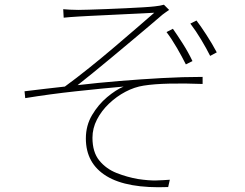

<svg xmlns="http://www.w3.org/2000/svg" viewBox="-20 -768 1040 814"><path d="M248 -729Q261 -728 276.5 -727Q292 -726 312 -726Q326 -726 357.5 -727Q389 -728 429.5 -729.5Q470 -731 511.5 -733Q553 -735 586.5 -737Q620 -739 636 -741Q647 -742 657.5 -744Q668 -746 675 -748L697 -726Q693 -723 684 -717Q675 -711 669 -706Q646 -686 611 -656.5Q576 -627 535.5 -593Q495 -559 453.5 -524.5Q412 -490 374.5 -459.5Q337 -429 309 -407Q394 -417 485 -424.5Q576 -432 666 -437Q756 -442 839 -442V-412Q764 -415 698.5 -413.5Q633 -412 589 -405Q550 -399 512 -379Q474 -359 442 -328.5Q410 -298 391 -261Q372 -224 372 -184Q372 -123 401 -87.5Q430 -52 474.5 -34.5Q519 -17 565 -9Q612 -2 643 -3Q674 -4 700 -6L693 25Q519 32 431.5 -21.5Q344 -75 344 -181Q344 -236 370.5 -280.5Q397 -325 434 -356Q471 -387 504 -401Q413 -393 302 -381Q191 -369 87 -352L84 -381Q125 -386 171.5 -391.5Q218 -397 255 -401Q303 -436 358.5 -480.5Q414 -525 468 -571Q522 -617 566 -655Q610 -693 634 -714Q620 -713 587.5 -711.5Q555 -710 514 -708Q473 -706 432 -704Q391 -702 359.5 -700.5Q328 -699 314 -698Q294 -697 276.5 -695.5Q259 -694 250 -693ZM713 -646Q730 -622 754 -584.5Q778 -547 796 -509L768 -495Q752 -527 730 -565Q708 -603 686 -632ZM813 -681Q830 -659 855 -620.5Q880 -582 899 -546L871 -531Q855 -563 832.5 -600.5Q810 -638 787 -668Z"/></svg>

Font: Noto Sans JP Thin Thin
Style: Regular
Weight: 250
Version: Version 2.004-H2;hotconv 1.0.118;makeotfexe 2.5.65603